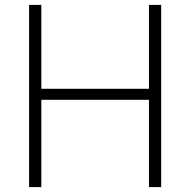

<svg xmlns="http://www.w3.org/2000/svg" viewBox="-20 -765 778 785"><path d="M99 -745H149V-402H589V-745H639V0H589V-357H149V0H99Z"/></svg>

Font: Eudoxus Sans ExtraLight
Style: Regular
Weight: 200
Designer: Stijn de Vries
Foundry: tokotype
Version: Version 2.005